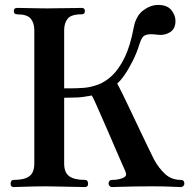

<svg xmlns="http://www.w3.org/2000/svg" viewBox="-20 -758 785 778"><path d="M36 0Q23 0 23 -13Q23 -29 36 -29Q79 -29 99 -44Q119 -59 119 -95V-636Q119 -665 104.5 -682.5Q90 -700 49 -700Q36 -700 36 -713Q36 -726 49 -726Q54 -726 78 -725.5Q102 -725 129.5 -724.5Q157 -724 172 -724Q184 -724 205.5 -724.5Q227 -725 249.5 -725Q272 -725 289.5 -725.5Q307 -726 311 -726Q324 -726 324 -713Q324 -700 311 -700Q268 -700 254 -682Q240 -664 240 -636V-400Q246 -400 252.5 -400Q259 -400 266 -400Q290 -400 318.5 -402Q347 -404 377 -415Q407 -426 434.5 -452Q462 -478 485 -525Q508 -572 522 -647Q531 -694 560.5 -716Q590 -738 621 -738Q657 -738 674 -717.5Q691 -697 691 -673Q691 -641 669 -627.5Q647 -614 621 -617Q592 -621 577.5 -618Q563 -615 557 -606Q551 -597 546 -582Q535 -545 517.5 -510.5Q500 -476 483 -452Q466 -428 455 -420Q461 -409 476 -378.5Q491 -348 509.5 -309Q528 -270 547 -230Q566 -190 581.5 -158Q597 -126 604 -112Q623 -77 649 -53Q675 -29 713 -29Q727 -29 727 -13Q727 -9 723 -4.5Q719 0 713 0Q703 0 674 -1.5Q645 -3 594 -3Q565 -3 530 -2.5Q495 -2 468 -1Q441 0 435 0Q428 0 424 -4.5Q420 -9 420 -13Q420 -29 435 -29Q455 -29 473 -35Q491 -41 491 -51Q491 -58 486 -68.5Q481 -79 476 -91Q472 -99 459.5 -128.5Q447 -158 430 -197Q413 -236 396.5 -274Q380 -312 367.5 -339.5Q355 -367 352 -371Q316 -364 292 -363Q268 -362 247 -362Q242 -362 240 -362V-95Q240 -59 260.5 -44Q281 -29 324 -29Q337 -29 337 -13Q337 0 324 0Q319 0 298 -0.5Q277 -1 250 -1.5Q223 -2 199 -2.5Q175 -3 163 -3Q148 -3 120 -2.5Q92 -2 67.5 -1Q43 0 36 0Z"/></svg>

Font: Zen Antique
Style: Regular
Weight: 400
Designer: Yoshimichi Ohira
Foundry: Positype
Version: Version 1.001